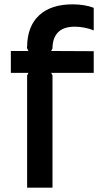

<svg xmlns="http://www.w3.org/2000/svg" viewBox="-20 -865 472 885"><path d="M412 -529H216L222 -517V0H105V-517L111 -529H30V-630H111L105 -642Q105 -643 104.5 -646Q104 -649 105 -650Q106 -744 160.5 -794.5Q215 -845 315 -845Q341 -845 366.5 -841Q392 -837 412 -829V-725Q393 -733 369.5 -737.5Q346 -742 325 -742Q272 -742 247 -715.5Q222 -689 222 -642L216 -630L412 -629Z"/></svg>

Font: Sinkin Sans 500 Medium
Style: 500 Medium
Weight: 500
Designer: Keith Bates
Foundry: K-Type
Version: Sinkin Sans (version 1.0)  by Keith Bates   •   © 2014   www